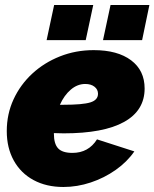

<svg xmlns="http://www.w3.org/2000/svg" viewBox="-20 -736 616 766"><path d="M233 10Q165 10 114 -17.5Q63 -45 35 -95.5Q7 -146 7 -213Q7 -281 34 -339.5Q61 -398 108.5 -442Q156 -486 219 -511Q282 -536 354 -536Q449 -536 503 -495.5Q557 -455 557 -383Q557 -295 475 -249.5Q393 -204 234 -204Q215 -204 195 -205V-203Q195 -162 212 -144Q229 -126 269 -126Q333 -126 367 -180L516 -132Q487 -90 441.5 -58Q396 -26 342 -8Q288 10 233 10ZM320 -401Q289 -401 262.5 -378.5Q236 -356 219 -318Q226 -318 233 -318Q310 -318 340.5 -327.5Q371 -337 371 -362Q371 -379 357 -390Q343 -401 320 -401ZM166 -576 196 -716H352L322 -576ZM391 -576 421 -716H576L547 -576Z"/></svg>

Font: Raleway Black
Style: Italic
Weight: 900
Italic angle: -12°
Designer: Matt McInerney, Pablo Impallari, Rodrigo Fuenzalida
Foundry: Matt McInerney, Pablo Impallari, Rodrigo Fuenzalida
Version: Version 4.101;RELEASE